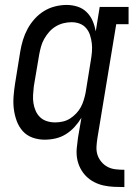

<svg xmlns="http://www.w3.org/2000/svg" viewBox="-20 -558 541 778"><path d="M484 200Q463 200 441.5 199Q420 198 399.5 193.5Q379 189 361 179.5Q343 170 329 156Q315 142 305.5 123.5Q296 105 292.5 84.5Q289 64 291 42.5Q293 21 296 0L310 -81Q298 -61 282 -43.5Q266 -26 246.5 -14Q227 -2 205 3Q183 8 161 8Q161 8 161 8Q161 8 161 8Q135 8 111.5 -0.5Q88 -9 72 -27Q56 -45 47.5 -68.5Q39 -92 36 -116.5Q33 -141 35 -167.5Q37 -194 41 -219L62 -349Q66 -373 73 -396Q80 -419 91.5 -440.5Q103 -462 120 -481Q137 -500 158 -513Q179 -526 203 -532Q227 -538 250 -538Q273 -538 294.5 -531Q316 -524 331.5 -508.5Q347 -493 355.5 -473Q364 -453 368 -431L384 -530H501V-460H451L375 0Q372 18 371 36Q370 54 375 69.5Q380 85 391 98Q402 111 416.5 118.5Q431 126 448.5 128Q466 130 484 130ZM204 -62Q219 -62 234.5 -65.5Q250 -69 263.5 -77.5Q277 -86 288.5 -98Q300 -110 307.5 -124Q315 -138 319.5 -153Q324 -168 327 -183L348 -313Q351 -330 352.5 -348Q354 -366 352 -382.5Q350 -399 345 -415Q340 -431 329.5 -443.5Q319 -456 303.5 -462Q288 -468 270 -468Q254 -468 237.5 -464Q221 -460 206 -451Q191 -442 179.5 -429Q168 -416 159.5 -401Q151 -386 146.5 -370Q142 -354 139 -338L117 -208Q115 -191 114 -173.5Q113 -156 115.5 -140Q118 -124 124.5 -109Q131 -94 142.5 -83Q154 -72 170 -67Q186 -62 203 -62Z"/></svg>

Font: Iosevka Slab
Style: Italic
Weight: 400
Italic angle: -9°
Monospace: yes
Designer: Belleve Invis
Foundry: Belleve Invis
Version: Version 11.1.0; ttfautohint (v1.8.3)